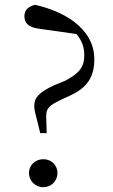

<svg xmlns="http://www.w3.org/2000/svg" viewBox="-20 -769 472 802"><path d="M161 13C195 13 220 -14 220 -46C220 -79 195 -104 161 -104C127 -104 101 -79 101 -46C101 -14 127 13 161 13ZM374 -521C374 -655 239 -724 126 -749C98 -741 82 -728 82 -701C82 -675 96 -655 143 -649L299 -627C321 -601 332 -574 332 -540C333 -491 313 -464 253 -432L204 -412C145 -384 123 -362 123 -327C123 -308 129 -290 138 -254L148 -213H175L173 -282C173 -317 184 -327 232 -351L273 -370C342 -402 374 -445 374 -521Z"/></svg>

Font: Harano Aji Mincho TW
Style: Regular
Weight: 400
Foundry: Masamichi Hosoda
Version: HaranoAjiMinchoTW-Regular version 20230610;ttx 4.39.4